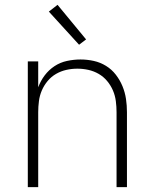

<svg xmlns="http://www.w3.org/2000/svg" viewBox="-20 -774 640 794"><path d="M95 0V-520H138V-413Q148 -440 165 -462.5Q182 -485 205.5 -500.5Q229 -516 257 -522Q285 -528 313 -528Q341 -528 368 -522Q395 -516 418.5 -501.5Q442 -487 459 -465Q476 -443 486.5 -417.5Q497 -392 501 -365Q505 -338 505 -310V0H462V-310Q462 -333 459 -356Q456 -379 447 -400Q438 -421 423 -439Q408 -457 388 -468.5Q368 -480 345.5 -485Q323 -490 300 -490Q277 -490 254.5 -485Q232 -480 212 -468.5Q192 -457 177 -439Q162 -421 153 -400Q144 -379 141 -356Q138 -333 138 -310V0ZM307 -589 182 -726 218 -754 336 -611Z"/></svg>

Font: Zed Sans Extralight Extended
Style: Regular
Weight: 200
Width: 7
Designer: Belleve Invis
Foundry: Belleve Invis
Version: Version 1.0.0; ttfautohint (v1.8.4)